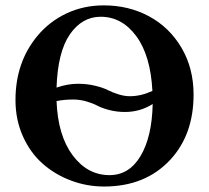

<svg xmlns="http://www.w3.org/2000/svg" viewBox="-20 -678 770 708"><path d="M693.8 -329.1Q693.8 -181.6 607.9 -88.9Q516.1 9.8 363.8 9.8Q299.8 9.8 241 -12.5Q182.1 -34.7 136.7 -75Q91.3 -115.2 64.2 -176Q37.1 -236.8 37.1 -309.1Q37.1 -448.7 118.2 -545.9Q162.6 -599.1 225.6 -628.7Q288.6 -658.2 362.8 -658.2Q454.6 -658.2 529.5 -617.9Q604.5 -577.6 649.2 -502Q693.8 -426.3 693.8 -329.1ZM542 -342.8Q535.2 -473.6 482.4 -544.9Q429.7 -616.2 351.1 -616.2Q282.7 -616.2 237.8 -551.5Q192.9 -486.8 188.5 -355Q229.5 -369.1 267.1 -369.1Q300.3 -369.1 329.8 -362.1Q359.4 -355 376.7 -346.2Q394 -337.4 416.3 -330.3Q438.5 -323.2 459 -323.2Q500 -323.2 542 -342.8ZM543 -294.4Q496.6 -265.1 440.9 -265.1Q410.2 -265.1 383.1 -272.2Q356 -279.3 339.4 -288.1Q322.8 -296.9 298.8 -304Q274.9 -311 250 -311Q215.8 -311 188.5 -305.2Q193.4 -178.2 248 -105.2Q302.7 -32.2 383.8 -32.2Q456.5 -32.2 498.5 -103Q540.5 -173.8 543 -294.4Z"/></svg>

Font: Linux Libertine G
Style: Bold
Weight: 700
Designer: Philipp H. Poll
Foundry: Philipp H. Poll
Version: Version 5.0.3